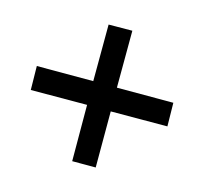

<svg xmlns="http://www.w3.org/2000/svg" viewBox="-100 -782 772 725"><g transform="rotate(-30 286.0 -419.0)"><path d="M442 -641 285 -485 129 -641 64 -574 220 -419 65 -263 130 -198 285 -353 442 -197 506 -263 350 -419 508 -576Z"/></g></svg>

Font: Noto Sans Malayalam UI SemiBold
Style: Regular
Weight: 600
Designer: Jelle Bosma - Monotype Design Team
Foundry: Monotype Imaging Inc.
Version: Version 2.104